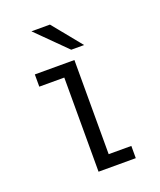

<svg xmlns="http://www.w3.org/2000/svg" viewBox="-129 -766 708 848"><g transform="rotate(-20 225.0 -342.0)"><path d="M318.5 -547.5H258L120.5 -684H207.5ZM255.5 -57.5H362V0H187V-442.5H69.5V-500H255.5Z"/></g></svg>

Font: League Mono Condensed Light
Style: Regular
Weight: 300
Width: 1
Designer: Tyler Finck
Foundry: The League of Moveable Type / Tyler Finck
Version: Version 2.210